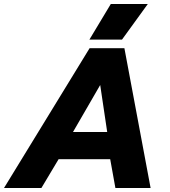

<svg xmlns="http://www.w3.org/2000/svg" viewBox="-45 -940 848 960"><path d="M509 -920H694L565 -742H402ZM403 -699H577L708 0H532L506 -144H248L162 0H-25ZM491 -280 456 -515 320 -280Z"/></svg>

Font: Prompt
Style: Bold Italic
Weight: 700
Italic angle: -12°
Designer: Katatrad Team
Foundry: CadsonDemak
Version: Version 1.001